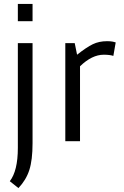

<svg xmlns="http://www.w3.org/2000/svg" viewBox="-20 -720 633 979"><path d="M146 -700V-612H71V-700ZM30 204Q71 151 71 34V-500H146V10Q146 96 129.5 147Q113 198 74 239Z M388 -382V0H313V-500H361L373 -441Q421 -479 453 -494.5Q485 -510 526 -510Q534 -510 541 -509.5Q548 -509 553 -508Q558 -507 562 -506Q566 -505 568 -504H570L558 -435Q540 -441 509 -441Q449 -441 388 -382Z"/></svg>

Font: Gudea
Style: Regular
Weight: 400
Designer: Agustina Mingote
Foundry: Agustina Mingote
Version: Version 1.002